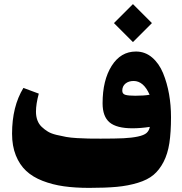

<svg xmlns="http://www.w3.org/2000/svg" viewBox="-20 -913 885 933"><path d="M626.5 -892.6 717.8 -801.3Q718.3 -800.8 717.8 -800.3L626.5 -709Q626 -708.5 625.5 -709L534.2 -800.3Q533.7 -800.8 534.2 -801.3L625.5 -892.6Q626 -893.1 626.5 -892.6ZM637.7 -447.8Q680.2 -447.8 707 -452.6Q677.7 -519.5 629.4 -519.5Q605 -519.5 589.6 -506.8Q574.2 -494.1 574.2 -472.2Q574.2 -456.5 589.4 -452.1Q604.5 -447.8 637.7 -447.8ZM623.5 -289.6Q546.9 -289.6 512.7 -318.1Q478.5 -346.7 478.5 -411.1Q478.5 -522.9 522.5 -592.8Q566.4 -662.6 640.6 -662.6Q685.1 -662.6 719 -633.8Q752.9 -605 772.5 -557.4Q792 -509.8 801.5 -455.6Q811 -401.4 811 -343.8Q811 -270 803 -217.5Q794.9 -165 774.7 -126Q754.4 -86.9 725.8 -63Q697.3 -39.1 650.1 -24.7Q603 -10.3 547.9 -5.1Q492.7 0 413.1 0Q344.7 0 289.8 -7.8Q234.9 -15.6 187 -34.2Q139.2 -52.7 107.2 -82.5Q75.2 -112.3 56.9 -158Q38.6 -203.6 38.6 -263.2Q38.6 -395.5 93.8 -485.8L168.5 -458Q154.8 -407.7 154.8 -370.6Q154.8 -347.7 161.6 -328.9Q168.5 -310.1 182.6 -296.6Q196.8 -283.2 212.9 -273.4Q229 -263.7 254.4 -257.6Q279.8 -251.5 301.5 -247.6Q323.2 -243.7 355.2 -241.9Q387.2 -240.2 410.6 -239.7Q434.1 -239.3 469.2 -239.3Q539.1 -239.3 579.8 -241.2Q620.6 -243.2 650.1 -249.5Q679.7 -255.9 692.1 -266.8Q704.6 -277.8 708 -296.4Q663.6 -289.6 623.5 -289.6Z"/></svg>

Font: Sahel Black FD-WOL
Style: Black-FD-WOL
Weight: 900
Foundry: Saber Rastikerdar (saber.rastikerdar@gmail.com)
Version: Version 2.0.2